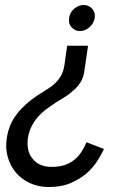

<svg xmlns="http://www.w3.org/2000/svg" viewBox="-20 -559 492 772"><path d="M328 13Q345 20 363 26.5Q381 33 398 40Q388 62 371 88.5Q354 115 328 138Q301 161 264 177Q227 193 176 193Q135 193 101 177.5Q67 162 44 135Q22 109 11.5 73.5Q1 38 7 -2Q15 -58 47 -99.5Q79 -141 130 -175Q145 -185 162.5 -195.5Q180 -206 196 -219Q212 -233 223.5 -251.5Q235 -270 239 -297L250 -375H334L320 -278Q316 -246 302.5 -226Q289 -206 270 -191Q252 -175 228.5 -161.5Q205 -148 180 -130Q140 -103 118.5 -71Q97 -39 92 -2Q89 22 93.5 43Q98 64 111 79Q123 95 142.5 103.5Q162 112 187 112Q217 112 239 105Q261 98 278 84Q294 72 306 54Q318 36 328 13ZM316 -539Q336 -539 350 -524.5Q364 -510 361 -487Q357 -464 339 -449Q321 -434 301 -434Q282 -434 268 -449Q254 -464 258 -487Q261 -510 279 -524.5Q297 -539 316 -539Z"/></svg>

Font: Josefin Slab
Style: Bold Italic
Weight: 700
Italic angle: -12°
Designer: Santiago Orozco
Foundry: Typemade
Version: Version 2.000